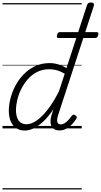

<svg xmlns="http://www.w3.org/2000/svg" viewBox="-20 -1020 801 1525"><path d="M177 17Q137 17 108.5 -2Q80 -21 65 -57Q50 -93 50 -141Q50 -186 63 -237.5Q76 -289 102 -338.5Q128 -388 167.5 -429Q207 -470 259 -494.5Q311 -519 376 -519Q408 -519 443.5 -508.5Q479 -498 508 -479L671 -979Q675 -991 682 -995.5Q689 -1000 702 -1000Q719 -1000 724 -992.5Q729 -985 725 -973L442 -107Q430 -70 435.5 -51Q441 -32 462 -32Q478 -32 494 -42Q510 -52 524 -67.5Q538 -83 549 -99Q555 -106 561.5 -108.5Q568 -111 577 -105Q588 -98 589.5 -91Q591 -84 586 -76Q572 -54 552 -33Q532 -12 507 2Q482 16 452 16Q425 16 407 3.5Q389 -9 383.5 -34Q378 -59 386 -95Q391 -110 395.5 -124.5Q400 -139 404 -152Q363 -91 322.5 -53.5Q282 -16 245 0.5Q208 17 177 17ZM107 -146Q107 -111 116 -86Q125 -61 144 -47Q163 -33 190 -33Q227 -33 269.5 -61.5Q312 -90 357.5 -148Q403 -206 448 -294L494 -434Q457 -456 427.5 -463Q398 -470 370 -470Q318 -470 276 -449Q234 -428 202.5 -392.5Q171 -357 149.5 -314.5Q128 -272 117.5 -228Q107 -184 107 -146ZM446 -718Q434 -718 432 -724.5Q430 -731 433 -742Q436 -753 441 -759Q446 -765 459 -765H745Q759 -765 760.5 -758Q762 -751 760 -741Q757 -730 751.5 -724Q746 -718 733 -718ZM0 475H629V485H0ZM0 -20H629V0H0ZM0 -505H629V-500H0ZM0 -995H629V-985H0Z"/></svg>

Font: Playwrite SK Guides
Style: Regular
Weight: 400
Designer: Veronika Burian, José Scaglione
Foundry: TypeTogether
Version: Version 1.003